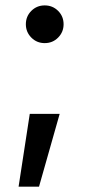

<svg xmlns="http://www.w3.org/2000/svg" viewBox="-20 -533 327 721"><path d="M49.8 168 91.8 -105.5H204.1L126.5 168ZM147.9 -371.1Q118.2 -371.1 97.7 -391.8Q77.1 -412.6 77.1 -441.9Q77.1 -471.7 97.7 -492.2Q118.2 -512.7 147.9 -512.7Q177.7 -512.7 198.2 -492.2Q218.8 -471.7 218.8 -441.9Q218.8 -412.6 198.2 -391.8Q177.7 -371.1 147.9 -371.1Z"/></svg>

Font: Inter 20pt Medium
Style: Regular
Weight: 500
Version: Version 4.001;git-66647c0bb